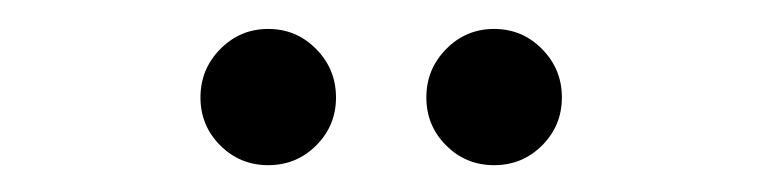

<svg xmlns="http://www.w3.org/2000/svg" viewBox="-20 -962 540 136"><path d="M330 -845Q310 -845 296 -859Q282 -873 282 -893Q282 -913 296 -927.2Q310 -941.5 330 -941.5Q350 -941.5 364 -927.2Q378 -913 378 -893Q378 -873 364 -859Q350 -845 330 -845ZM170 -845Q150 -845 136 -859Q122 -873 122 -893Q122 -913 136 -927.2Q150 -941.5 170 -941.5Q190 -941.5 204 -927.2Q218 -913 218 -893Q218 -873 204 -859Q190 -845 170 -845Z"/></svg>

Font: Bodoni Moda SC 11pt
Style: Regular
Weight: 400
Version: Version 2.005